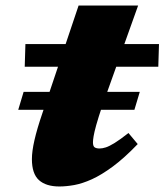

<svg xmlns="http://www.w3.org/2000/svg" viewBox="-20 -660 596 695"><path d="M46 -262.5 65.5 -327.5H486L466.5 -262.5ZM69.5 -418.5 72 -500.5H555.5L553 -418.5ZM316.5 -145Q316.5 -130.5 322.8 -126.5Q329 -122.5 340.5 -122.5Q350.5 -122.5 363 -126.5Q375.5 -130.5 395 -142.5Q414.5 -154.5 445 -178.5L478.5 -138.5Q430 -88 388.8 -57.5Q347.5 -27 312.8 -11.2Q278 4.5 248.8 9.8Q219.5 15 195 15Q146.5 15 121 -8Q95.5 -31 95.5 -84Q95.5 -112.5 104.8 -153Q114 -193.5 133.5 -250.5L264.5 -640H480L350.5 -278Q335.5 -233 328.2 -206.8Q321 -180.5 318.8 -166.8Q316.5 -153 316.5 -145Z"/></svg>

Font: Newsreader 9pt ExtraBold
Style: Italic
Weight: 800
Italic angle: -17°
Designer: Hugues Gentile
Foundry: Production Type
Version: Version 1.003